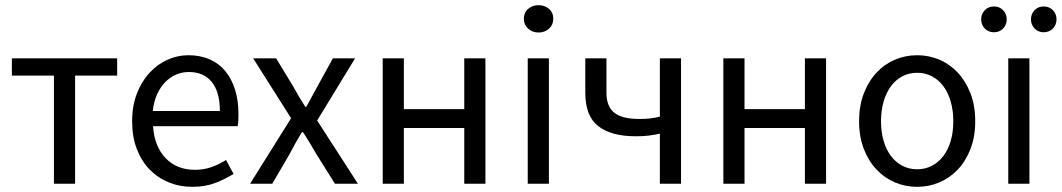

<svg xmlns="http://www.w3.org/2000/svg" viewBox="-20 -712 4114 744"><path d="M189 0V-419H26V-486H434V-419H271V0Z M725 12Q676 12 633.5 -5.5Q591 -23 559.5 -55.5Q528 -88 510 -135Q492 -182 492 -242Q492 -302 510.5 -349.5Q529 -397 559.5 -430Q590 -463 629 -480.5Q668 -498 710 -498Q756 -498 792.5 -482Q829 -466 853.5 -436Q878 -406 891 -364Q904 -322 904 -270Q904 -257 903.5 -244.5Q903 -232 901 -223H573Q578 -145 621.5 -99.5Q665 -54 735 -54Q770 -54 799.5 -64.5Q829 -75 856 -92L885 -38Q853 -18 814 -3Q775 12 725 12ZM572 -282H832Q832 -356 800.5 -394.5Q769 -433 712 -433Q686 -433 662.5 -423Q639 -413 620 -393.5Q601 -374 588.5 -346Q576 -318 572 -282Z M949 0 1108 -254 961 -486H1050L1115 -379Q1126 -359 1138 -338.5Q1150 -318 1163 -298H1167Q1178 -318 1189 -338.5Q1200 -359 1211 -379L1270 -486H1356L1209 -245L1367 0H1278L1207 -113Q1194 -135 1181 -157Q1168 -179 1154 -200H1150Q1137 -179 1125 -157.5Q1113 -136 1101 -113L1035 0Z M1463 0V-486H1545V-289H1779V-486H1861V0H1779V-216H1545V0Z M2025 0V-486H2107V0ZM2067 -586Q2043 -586 2026.5 -601Q2010 -616 2010 -639Q2010 -663 2026.5 -677.5Q2043 -692 2067 -692Q2091 -692 2107.5 -677.5Q2124 -663 2124 -639Q2124 -616 2107.5 -601Q2091 -586 2067 -586Z M2537 0V-194Q2524 -191 2513.5 -189.5Q2503 -188 2492.5 -186.5Q2482 -185 2470 -184.5Q2458 -184 2442 -184Q2349 -184 2298.5 -223Q2248 -262 2248 -353V-486H2330V-353Q2330 -299 2360.5 -275Q2391 -251 2458 -251Q2480 -251 2498 -253Q2516 -255 2537 -260V-486H2619V0Z M2783 0V-486H2865V-289H3099V-486H3181V0H3099V-216H2865V0Z M3534 12Q3489 12 3448.5 -5Q3408 -22 3377 -54.5Q3346 -87 3327.5 -134.5Q3309 -182 3309 -242Q3309 -303 3327.5 -350.5Q3346 -398 3377 -431Q3408 -464 3448.5 -481Q3489 -498 3534 -498Q3579 -498 3619.5 -481Q3660 -464 3691 -431Q3722 -398 3740.5 -350.5Q3759 -303 3759 -242Q3759 -182 3740.5 -134.5Q3722 -87 3691 -54.5Q3660 -22 3619.5 -5Q3579 12 3534 12ZM3534 -56Q3565 -56 3591 -69.5Q3617 -83 3635.5 -107.5Q3654 -132 3664 -166Q3674 -200 3674 -242Q3674 -284 3664 -318.5Q3654 -353 3635.5 -378Q3617 -403 3591 -416.5Q3565 -430 3534 -430Q3503 -430 3477 -416.5Q3451 -403 3432.5 -378Q3414 -353 3404 -318.5Q3394 -284 3394 -242Q3394 -200 3404 -166Q3414 -132 3432.5 -107.5Q3451 -83 3477 -69.5Q3503 -56 3534 -56Z M3887 0V-486H3969V0ZM3832 -587Q3810 -587 3796 -601.5Q3782 -616 3782 -637Q3782 -658 3796 -672.5Q3810 -687 3832 -687Q3853 -687 3867 -672.5Q3881 -658 3881 -637Q3881 -616 3867 -601.5Q3853 -587 3832 -587ZM4024 -587Q4003 -587 3989 -601.5Q3975 -616 3975 -637Q3975 -658 3989 -672.5Q4003 -687 4024 -687Q4046 -687 4060 -672.5Q4074 -658 4074 -637Q4074 -616 4060 -601.5Q4046 -587 4024 -587Z"/></svg>

Font: Source Sans Pro
Style: Regular
Weight: 400
Designer: Paul D. Hunt
Foundry: Adobe Systems Incorporated
Version: Version 2.021;PS 2.000;hotconv 1.0.86;makeotf.lib2.5.63406